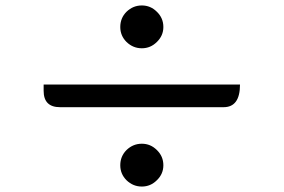

<svg xmlns="http://www.w3.org/2000/svg" viewBox="-20 -729 1040 704"><path d="M555 -686Q579 -663 579 -630Q579 -598 555 -575Q532 -552 500 -552Q468 -552 444 -575Q421 -598 421 -630Q421 -663 444 -686Q468 -709 500 -709Q532 -709 555 -686ZM860 -419Q860 -336 800 -336H200Q140 -336 140 -396V-419H860ZM555 -179Q579 -156 579 -123Q579 -91 555 -68Q532 -45 500 -45Q468 -45 444 -68Q421 -91 421 -123Q421 -156 444 -179Q468 -202 500 -202Q532 -202 555 -179Z"/></svg>

Font: Swei Half Moon CJK TC
Style: Medium
Weight: 500
Version: Version 2.125